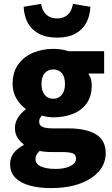

<svg xmlns="http://www.w3.org/2000/svg" viewBox="-20 -762 580 990"><path d="M241 208Q184 208 136 195.5Q88 183 60 155.5Q32 128 32 84Q32 52 50 28Q68 4 102 -14V-18Q83 -32 70 -52.5Q57 -73 57 -103Q57 -130 72.5 -155Q88 -180 112 -197V-201Q86 -219 65.5 -252.5Q45 -286 45 -329Q45 -390 74.5 -430.5Q104 -471 152 -490.5Q200 -510 255 -510Q276 -510 296 -507Q316 -504 333 -498H517V-383H437V-379Q446 -366 449.5 -352.5Q453 -339 453 -322Q453 -265 426.5 -228.5Q400 -192 355 -174.5Q310 -157 255 -157Q242 -157 227.5 -159Q213 -161 196 -166Q189 -158 185.5 -151.5Q182 -145 182 -133Q182 -116 198.5 -108Q215 -100 254 -100H332Q424 -100 474.5 -69.5Q525 -39 525 28Q525 81 490 121.5Q455 162 391.5 185Q328 208 241 208ZM255 -253Q272 -253 285.5 -261.5Q299 -270 307 -287Q315 -304 315 -329Q315 -367 298 -385.5Q281 -404 255 -404Q228 -404 211 -385.5Q194 -367 194 -329Q194 -304 202 -287Q210 -270 223.5 -261.5Q237 -253 255 -253ZM267 109Q297 109 321 102.5Q345 96 358.5 84Q372 72 372 56Q372 34 353.5 28Q335 22 301 22H256Q228 22 212.5 20.5Q197 19 185 16Q174 26 168.5 35.5Q163 45 163 58Q163 84 191.5 96.5Q220 109 267 109ZM274 -568Q217 -568 179 -589Q141 -610 122.5 -645.5Q104 -681 102 -727L192 -742Q195 -721 205 -704Q215 -687 232 -677Q249 -667 274 -667Q299 -667 316.5 -677Q334 -687 343.5 -704Q353 -721 356 -742L446 -727Q444 -681 425.5 -645.5Q407 -610 369.5 -589Q332 -568 274 -568Z"/></svg>

Font: Source Sans 3 ExtraBold
Style: Regular
Weight: 800
Designer: Paul D. Hunt
Foundry: Adobe
Version: Version 3.052;hotconv 1.1.0;makeotfexe 2.6.0